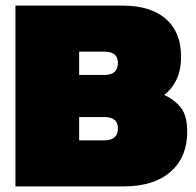

<svg xmlns="http://www.w3.org/2000/svg" viewBox="-20 -664 697 684"><path d="M35 0V-644H417Q516 -644 570.5 -597Q625 -550 625 -462Q625 -414 608.5 -380Q592 -346 565 -326Q603 -308 625 -279.5Q647 -251 647 -195Q647 -104 587.5 -52Q528 0 421 0ZM262 -397H352Q400 -397 400 -440Q400 -480 352 -480H262ZM262 -164H352Q400 -164 400 -207Q400 -247 352 -247H262Z"/></svg>

Font: Kanit Black
Style: Regular
Weight: 900
Designer: Katatrad Team
Foundry: CadsonDemak
Version: Version 2.000; ttfautohint (v1.8.3)